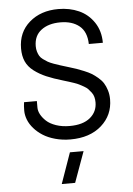

<svg xmlns="http://www.w3.org/2000/svg" viewBox="-60 -716 690 998"><g transform="rotate(-5 285.0 -217.0)"><path d="M287.1 9.8Q245.1 9.8 208 -0.5Q170.9 -10.7 144.3 -27.6Q117.7 -44.4 98.4 -66.4Q79.1 -88.4 69.6 -112.5Q60.1 -136.7 60.1 -160.2Q60.1 -185.5 63 -204.1H129.9V-169.9Q129.9 -152.8 139.6 -134.5Q149.4 -116.2 167.7 -99.1Q186 -82 217.8 -71Q249.5 -60.1 289.1 -60.1Q358.4 -60.1 395.8 -91.1Q433.1 -122.1 433.1 -170.9Q433.1 -186 429.7 -199Q426.3 -211.9 418.2 -222.7Q410.2 -233.4 402.3 -241.7Q394.5 -250 380.9 -257.6Q367.2 -265.1 357.4 -270.3Q347.7 -275.4 330.6 -281.2Q313.5 -287.1 304.4 -289.8Q295.4 -292.5 277.8 -297.9Q224.6 -313.5 189.5 -328.6Q154.3 -343.8 126 -365.2Q97.7 -386.7 84.7 -415.5Q71.8 -444.3 71.8 -482.9Q71.8 -567.9 131.1 -619.4Q190.4 -670.9 282.2 -670.9Q341.3 -670.9 389.4 -649.4Q437.5 -627.9 467.8 -582.8Q498 -537.6 498 -476.1H424.8Q423.3 -540 386 -570.6Q348.6 -601.1 287.1 -601.1Q224.6 -601.1 186.8 -572Q148.9 -543 148.9 -488.8Q148.9 -473.1 152.8 -460.2Q156.7 -447.3 162.4 -437.5Q168 -427.7 180.4 -418.7Q192.9 -409.7 203.1 -403.6Q213.4 -397.5 233.6 -390.1Q253.9 -382.8 268.8 -378.2Q283.7 -373.5 311 -365.2Q335.4 -357.9 350.3 -352.8Q365.2 -347.7 388.4 -338.1Q411.6 -328.6 426.5 -319.6Q441.4 -310.5 458.7 -295.9Q476.1 -281.2 486.1 -265.4Q496.1 -249.5 502.9 -227.5Q509.8 -205.6 509.8 -180.2Q509.8 -97.7 449 -43.9Q388.2 9.8 287.1 9.8ZM221.2 236.8 277.8 76.2H349.1L291 236.8Z"/></g></svg>

Font: Human Sans
Style: Regular
Weight: 400
Designer: Tim Radville
Foundry: Continuum
Version: Version 1.000;FEAKit 1.0